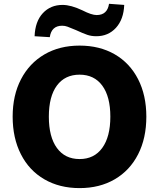

<svg xmlns="http://www.w3.org/2000/svg" viewBox="-20 -968 828 1000"><path d="M45.9 -360.4Q45.9 -471.7 89.4 -555.2Q132.8 -638.7 211.4 -684.6Q290 -730.5 394.5 -730.5Q499 -730.5 577.6 -685.1Q656.2 -639.6 699.2 -555.7Q742.2 -471.7 742.2 -360.4Q742.2 -248 699.2 -164.1Q656.2 -80.1 577.6 -34.2Q499 11.7 394.5 11.7Q290 11.7 210.9 -34.2Q131.8 -80.1 88.9 -164.6Q45.9 -249 45.9 -360.4ZM394.5 -139.6Q470.7 -139.6 512.7 -197.8Q554.7 -255.9 554.7 -360.4Q554.7 -464.8 512.7 -522Q470.7 -579.1 394.5 -579.1Q318.4 -579.1 276.4 -522.5Q234.4 -465.8 234.4 -360.4Q234.4 -254.9 276.4 -197.3Q318.4 -139.6 394.5 -139.6ZM305.7 -942.4Q349.6 -942.4 409.2 -914.1Q457 -889.6 483.4 -889.6Q539.1 -889.6 547.9 -948.2L627 -942.4Q624 -867.2 584 -823.2Q543.9 -779.3 481.4 -779.3Q456.1 -779.3 434.6 -786.6Q413.1 -793.9 375 -811.5Q344.7 -824.2 331.5 -829.1Q318.4 -834 303.7 -834Q248 -834 239.3 -774.4L160.2 -779.3Q163.1 -856.4 203.1 -899.4Q243.2 -942.4 305.7 -942.4Z"/></svg>

Font: Min Sans Black
Style: Regular
Weight: 900
Designer: Jinseong-Kim, NotoSansCJK, Nunito
Foundry: Jinseong-Kim
Version: Version 1.000